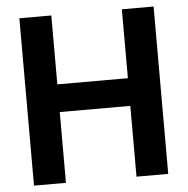

<svg xmlns="http://www.w3.org/2000/svg" viewBox="-50 -740 772 789"><g transform="rotate(-5 335.5 -345.0)"><path d="M612.3 -690.4V0H481.4V-292H190.4V0H58.6V-690.4H190.4V-406.2H481.4V-690.4Z"/></g></svg>

Font: Dinish Expanded
Style: Bold
Weight: 700
Width: 7
Designer: Charles Nix
Foundry: Playbeing
Version: Version 2.005; ttfautohint (v1.8.3)